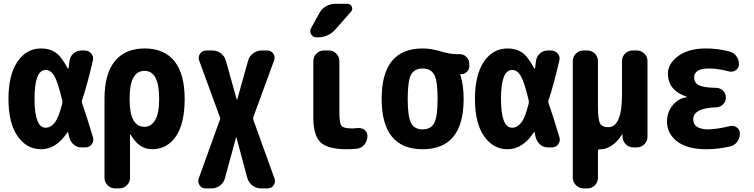

<svg xmlns="http://www.w3.org/2000/svg" viewBox="-20 -790 4040 1029"><path d="M313.5 -235.4Q315.4 -244.1 313.5 -252Q290 -351.6 271 -383.3Q252 -415 224.6 -415Q165 -415 165 -260.3Q165 -105.5 224.6 -105.5Q252 -105.5 273.4 -132.8Q294.9 -160.2 313.5 -235.4ZM419.9 -237.3Q442.4 -173.8 478.5 -53.7Q484.4 -34.2 471.7 -17.1Q459 0 438.5 0H417Q391.6 0 374 -16.1Q356.4 -32.2 350.6 -55.7Q349.6 -59.6 347.7 -67.4Q345.7 -75.2 345.7 -79.1Q345.7 -81.1 343.8 -81.5Q341.8 -82 340.8 -80.1Q281.2 9.8 200.2 9.8Q123 9.8 74.2 -60.1Q25.4 -129.9 25.4 -259.8Q25.4 -387.7 73.2 -459Q121.1 -530.3 200.2 -530.3Q245.1 -530.3 276.9 -509.3Q308.6 -488.3 342.8 -423.8Q343.8 -422.9 345.7 -422.9Q347.7 -422.9 347.7 -424.8Q348.6 -430.7 350.1 -443.8Q351.6 -457 352.5 -462.9Q355.5 -487.3 373.5 -503.4Q391.6 -519.5 417 -519.5H432.6Q455.1 -519.5 469.2 -502.9Q483.4 -486.3 477.5 -464.8Q448.2 -337.9 419.9 -252.9Q417 -245.1 419.9 -237.3Z M754.9 -110.4Q790 -110.4 811.5 -146.5Q833 -182.6 833 -259.8Q833 -410.2 754.9 -410.2Q674.8 -410.2 674.8 -264.6V-254.9Q674.8 -110.4 754.9 -110.4ZM969.7 -259.8Q969.7 -127 922.4 -58.6Q875 9.8 794.9 9.8Q724.6 9.8 679.7 -69.3Q679.7 -70.3 677.7 -70.3Q676.8 -70.3 676.8 -69.3V163.1Q676.8 186.5 659.7 203.1Q642.6 219.7 620.1 219.7H596.7Q573.2 219.7 556.6 202.6Q540 185.5 540 163.1V-259.8Q540 -393.6 595.2 -461.9Q650.4 -530.3 755.4 -530.3Q860.4 -530.3 915 -461.9Q969.7 -393.6 969.7 -259.8Z M1451.2 167Q1458 186.5 1446.3 203.1Q1434.6 219.7 1414.1 219.7H1377.9Q1353.5 219.7 1333.5 204.6Q1313.5 189.5 1305.7 165L1247.1 -53.7Q1247.1 -54.7 1246.1 -54.7Q1245.1 -54.7 1245.1 -53.7L1185.5 165Q1179.7 189.5 1159.2 204.6Q1138.7 219.7 1114.3 219.7H1082Q1060.5 219.7 1049.8 203.1Q1039.1 186.5 1044.9 167L1158.2 -147.5Q1162.1 -155.3 1158.2 -163.1L1046.9 -466.8Q1041 -486.3 1052.7 -502.9Q1064.5 -519.5 1085 -519.5H1118.2Q1143.6 -519.5 1163.6 -504.4Q1183.6 -489.3 1190.4 -464.8L1249 -255.9Q1249 -254.9 1250 -254.9Q1251 -254.9 1251 -255.9L1309.6 -464.8Q1316.4 -489.3 1337.4 -504.4Q1358.4 -519.5 1381.8 -519.5H1411.1Q1432.6 -519.5 1444.3 -503.4Q1456.1 -487.3 1449.2 -466.8L1337.9 -163.1Q1335 -155.3 1337.9 -147.5Z M1893.6 -103.5Q1916 -106.4 1932.6 -94.7Q1949.2 -83 1949.2 -61.5Q1949.2 -49.8 1945.3 -38.1Q1941.4 -26.4 1934.1 -16.6Q1926.8 -6.8 1916.5 -0.5Q1906.2 5.9 1893.6 6.8Q1868.2 9.8 1838.9 9.8Q1736.3 9.8 1697.8 -27.3Q1659.2 -64.5 1659.2 -160.2V-462.9Q1659.2 -486.3 1676.3 -502.9Q1693.4 -519.5 1715.8 -519.5H1742.2Q1765.6 -519.5 1782.2 -502.9Q1798.8 -486.3 1798.8 -462.9V-190.4Q1798.8 -129.9 1810.1 -115.7Q1821.3 -101.6 1869.1 -101.6Q1876 -101.6 1893.6 -103.5ZM1681.6 -589.8H1675.8Q1657.2 -589.8 1647.5 -606.4Q1637.7 -623 1647.5 -639.6L1691.4 -719.7Q1704.1 -743.2 1727.1 -756.3Q1750 -769.5 1776.4 -769.5H1841.8Q1858.4 -769.5 1865.2 -754.9Q1872.1 -740.2 1861.3 -727.5L1777.3 -631.8Q1739.3 -589.8 1681.6 -589.8Z M2183.1 -130.4Q2201.2 -96.7 2245.1 -96.7Q2289.1 -96.7 2307.1 -130.4Q2325.2 -164.1 2325.2 -260.3Q2325.2 -356.4 2307.1 -389.6Q2289.1 -422.9 2245.1 -422.9Q2201.2 -422.9 2183.1 -389.6Q2165 -356.4 2165 -260.3Q2165 -164.1 2183.1 -130.4ZM2442.4 -500Q2464.8 -500 2480 -484.9Q2495.1 -469.7 2495.1 -447.3V-434.6Q2495.1 -418 2482.4 -405.3Q2469.7 -392.6 2453.1 -392.6H2447.3Q2446.3 -392.6 2446.3 -391.6V-390.6Q2447.3 -389.6 2447.3 -388.7Q2464.8 -335 2464.8 -259.8Q2464.8 9.8 2245.1 9.8Q2025.4 9.8 2025.4 -260.3Q2025.4 -530.3 2245.1 -530.3Q2290 -530.3 2340.3 -515.1Q2390.6 -500 2424.8 -500Z M2813.5 -235.4Q2815.4 -244.1 2813.5 -252Q2790 -351.6 2771 -383.3Q2752 -415 2724.6 -415Q2665 -415 2665 -260.3Q2665 -105.5 2724.6 -105.5Q2752 -105.5 2773.4 -132.8Q2794.9 -160.2 2813.5 -235.4ZM2919.9 -237.3Q2942.4 -173.8 2978.5 -53.7Q2984.4 -34.2 2971.7 -17.1Q2959 0 2938.5 0H2917Q2891.6 0 2874 -16.1Q2856.4 -32.2 2850.6 -55.7Q2849.6 -59.6 2847.7 -67.4Q2845.7 -75.2 2845.7 -79.1Q2845.7 -81.1 2843.8 -81.5Q2841.8 -82 2840.8 -80.1Q2781.2 9.8 2700.2 9.8Q2623 9.8 2574.2 -60.1Q2525.4 -129.9 2525.4 -259.8Q2525.4 -387.7 2573.2 -459Q2621.1 -530.3 2700.2 -530.3Q2745.1 -530.3 2776.9 -509.3Q2808.6 -488.3 2842.8 -423.8Q2843.8 -422.9 2845.7 -422.9Q2847.7 -422.9 2847.7 -424.8Q2848.6 -430.7 2850.1 -443.8Q2851.6 -457 2852.5 -462.9Q2855.5 -487.3 2873.5 -503.4Q2891.6 -519.5 2917 -519.5H2932.6Q2955.1 -519.5 2969.2 -502.9Q2983.4 -486.3 2977.5 -464.8Q2948.2 -337.9 2919.9 -252.9Q2917 -245.1 2919.9 -237.3Z M3392.6 -519.5Q3416 -519.5 3433.1 -502.9Q3450.2 -486.3 3450.2 -462.9V-56.6Q3450.2 -33.2 3433.1 -16.6Q3416 0 3392.6 0H3375Q3350.6 0 3334 -16.6Q3317.4 -33.2 3316.4 -56.6V-69.3Q3316.4 -70.3 3315.4 -70.3Q3313.5 -70.3 3313.5 -69.3Q3289.1 -30.3 3258.8 -10.3Q3228.5 9.8 3200.2 9.8H3194.3Q3185.5 9.8 3184.6 18.6V163.1Q3184.6 186.5 3168 203.1Q3151.4 219.7 3127.9 219.7H3107.4Q3084 219.7 3066.9 202.6Q3049.8 185.5 3049.8 163.1V-462.9Q3049.8 -486.3 3066.9 -502.9Q3084 -519.5 3107.4 -519.5H3127.9Q3151.4 -519.5 3168 -502.9Q3184.6 -486.3 3184.6 -462.9V-219.7Q3184.6 -149.4 3195.8 -128.9Q3207 -108.4 3240.2 -108.4Q3313.5 -108.4 3313.5 -283.2V-462.9Q3313.5 -486.3 3330.1 -502.9Q3346.7 -519.5 3370.1 -519.5Z M3892.6 -114.3Q3912.1 -119.1 3928.7 -106.9Q3945.3 -94.7 3945.3 -75.2Q3945.3 -49.8 3930.7 -29.8Q3916 -9.8 3891.6 -4.9Q3828.1 9.8 3764.6 9.8Q3664.1 9.8 3609.4 -31.7Q3554.7 -73.2 3554.7 -139.6Q3554.7 -188.5 3585 -225.6Q3615.2 -262.7 3659.2 -268.6Q3660.2 -268.6 3660.2 -269.5Q3660.2 -271.5 3658.2 -272.5Q3560.5 -305.7 3559.6 -394.5Q3559.6 -449.2 3614.7 -489.7Q3669.9 -530.3 3764.6 -530.3Q3825.2 -530.3 3887.7 -514.6Q3912.1 -508.8 3926.3 -489.3Q3940.4 -469.7 3940.4 -445.3Q3940.4 -425.8 3923.8 -414.1Q3907.2 -402.3 3886.7 -407.2Q3827.1 -422.9 3780.3 -422.9Q3700.2 -422.9 3700.2 -375Q3700.2 -346.7 3725.6 -333.5Q3751 -320.3 3818.4 -319.3Q3840.8 -318.4 3855.5 -303.7Q3870.1 -289.1 3870.1 -267.1Q3870.1 -245.1 3855 -230.5Q3839.8 -215.8 3818.4 -214.8Q3695.3 -210.9 3695.3 -150.4Q3695.3 -97.7 3775.4 -96.7Q3824.2 -97.7 3892.6 -114.3Z"/></svg>

Font: Rounded Mgen+ 1m bold
Style: Bold
Weight: 700
Designer: [Source Han Sans]
Ryoko NISHIZUKA  (kana & ideographs); Paul D. Hunt (Latin, Greek & Cyrillic); Wenlong ZHANG  (bopomofo
Version: Version 1.059.20150602